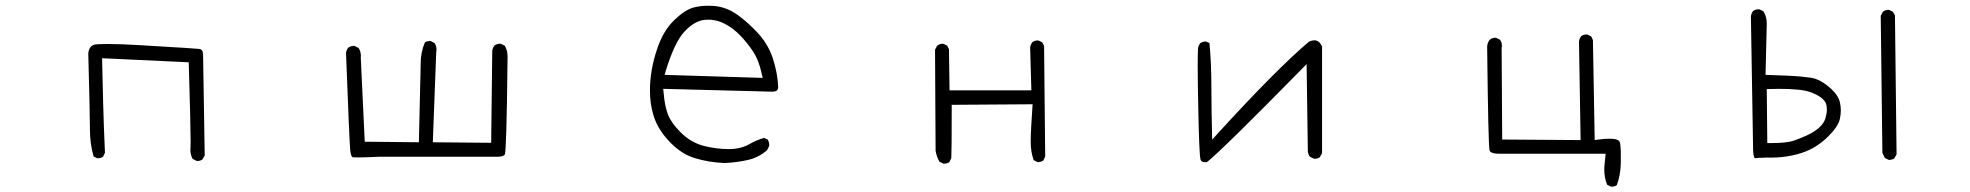

<svg xmlns="http://www.w3.org/2000/svg" viewBox="-20 -582 7040 686"><path d="M684.6 -6.8Q696.3 -6.8 703.6 -12.7L711.4 -26.9L705.6 -387.2Q705.1 -398.9 700.7 -403.3Q697.3 -406.7 691.7 -407.2Q686 -407.7 678 -408.2Q669.9 -408.7 658 -409.7Q646 -410.6 630.4 -411.6Q614.7 -412.6 595.2 -413.6Q556.2 -416 484.4 -420.4Q409.7 -424.8 368.4 -424.8Q327.1 -424.8 316.9 -422.4Q298.3 -417.5 295.4 -391.1Q301.3 -174.8 301.3 -121.1Q301.3 -67.4 314.5 -22.9L326.7 -17.1Q328.1 -16.6 329.1 -16.6Q340.3 -16.6 348.1 -22L355 -36.1L351.1 -130.9Q349.1 -180.2 344.7 -374L654.3 -359.4Q661.1 -134.3 661.1 -75.7Q661.1 -59.1 660.6 -54.4Q660.2 -49.8 660.2 -46.9Q660.2 -28.3 668.5 -14.2L682.1 -7.3Q683.6 -6.8 684.6 -6.8Z M1770 -425.3Q1768.6 -425.8 1765.1 -425.8Q1761.7 -425.8 1756.6 -424.3Q1751.5 -422.9 1746.6 -419.4Q1740.2 -411.1 1738.8 -400.4L1734.9 -71.8L1526.4 -73.7L1538.6 -395.5Q1539.6 -400.4 1539.6 -404.3Q1539.6 -417.5 1532.7 -428.2L1519 -435.1Q1517.6 -435.5 1516.6 -435.5Q1505.4 -435.5 1498 -430.2Q1482.9 -395 1482.9 -354Q1482.9 -349.6 1482.9 -344.7L1476.6 -73.7L1283.2 -75.7L1269 -376Q1269.5 -379.9 1269.5 -382.8Q1269.5 -385.7 1268.6 -390.6Q1267.6 -400.9 1261.2 -410.6L1247.6 -417.5Q1246.1 -418 1242.4 -418Q1238.8 -418 1233.6 -416.5Q1228.5 -415 1224.1 -411.6Q1217.8 -403.3 1216.3 -393.1Q1228 -80.1 1231.4 -44.9Q1232.4 -35.2 1234.4 -29.3Q1236.3 -23.4 1238 -21.7Q1239.7 -20 1241.7 -20Q1246.6 -19.5 1262.9 -19.5Q1279.3 -19.5 1336.4 -22H1336.9H1759.8Q1781.2 -22.5 1784.2 -31.7Q1786.6 -41 1789.1 -117.9Q1791.5 -194.8 1793.5 -379.9Q1793.5 -401.4 1783.7 -418.5Z M2499 -511.2Q2504.9 -511.7 2513.7 -511.7Q2522.5 -511.7 2534.2 -509.3Q2551.3 -506.3 2567.4 -498Q2598.6 -482.4 2624.3 -455.8Q2649.9 -429.2 2670.4 -398.4Q2690.9 -367.7 2701.2 -320.3L2705.1 -303.7L2354.5 -314.5L2359.4 -331.1Q2390.6 -431.6 2425.3 -468.8Q2461.4 -507.8 2499 -511.2ZM2509.8 -561.5Q2481.4 -561.5 2456.5 -554.7Q2425.8 -545.9 2388.2 -509.3Q2350.1 -472.2 2328.6 -409.2Q2302.2 -332.5 2302.2 -258.8Q2302.2 -210.9 2314.5 -170.9Q2330.1 -117.7 2377.4 -70.3Q2417.5 -30.3 2463.9 -16.6Q2514.6 -1.5 2569.3 0.5Q2612.8 -1.5 2653.3 -10.7Q2690.9 -19.5 2720.7 -45.4L2728 -60.1Q2728.5 -61.5 2728.5 -62.5Q2728.5 -74.7 2722.7 -83.5L2710.4 -89.4Q2683.6 -82 2659.2 -67.9Q2627.4 -49.3 2584 -49.3Q2540.5 -49.3 2495.6 -60.5Q2448.7 -72.3 2411.6 -109.4Q2377.9 -143.1 2366.5 -173.1Q2355 -203.1 2351.1 -250L2349.6 -264.6Q2737.8 -254.4 2741 -254.4Q2744.1 -254.4 2749 -255.6Q2753.9 -256.8 2755.6 -258.5Q2757.3 -260.3 2758.3 -261.7Q2760.3 -265.6 2760.3 -272.5Q2758.3 -321.3 2741 -374.5Q2723.6 -427.7 2679.2 -473.1Q2633.3 -519.5 2599.4 -539.1Q2565.4 -558.6 2527.3 -561Q2518.6 -561.5 2509.8 -561.5Z M3352.5 2.9Q3363.8 2.9 3371.6 -2.4L3378.9 -17.1Q3380.4 -43.5 3380.4 -194.3V-207.5L3669.4 -209.5Q3662.6 -113.8 3662.6 -76.2Q3662.6 -38.6 3673.3 -9.8L3686 -3.4Q3687.5 -2.9 3688.5 -2.9Q3699.7 -2.9 3707.5 -8.3L3714.4 -22.5L3710.4 -417.5L3704.1 -430.7L3690.9 -437Q3689.5 -437.5 3688.5 -437.5Q3676.3 -437.5 3668.5 -431.2Q3662.1 -422.9 3660.6 -412.6L3665 -259.3H3372.6L3370.6 -405.8L3364.3 -418.9L3351.1 -425.3Q3350.1 -425.8 3346.7 -425.8Q3343.3 -425.8 3338.1 -424.1Q3333 -422.4 3328.1 -418.5L3320.8 -404.3L3322.8 -43.9Q3326.2 -22 3336.4 -4.4L3350.1 2.4Q3351.6 2.9 3352.5 2.9Z M4260.3 -408.2Q4259.3 -384.3 4259.3 -351.6Q4259.3 -286.1 4261.2 -201.7Q4264.2 -37.6 4269 -13.7Q4270 -8.8 4272.5 -6.8Q4276.4 -2.4 4286.6 -2.4Q4289.6 -2.4 4292.5 -2.9Q4346.7 -45.9 4626.5 -330.6L4648.4 -353L4652.8 -41Q4654.3 -29.8 4660.2 -22L4674.3 -15.1Q4675.8 -14.6 4676.8 -14.6Q4688.5 -14.6 4695.8 -20.5L4703.6 -34.7V-416Q4695.3 -434.1 4683.1 -437Q4680.2 -438 4676.3 -438Q4667.5 -438 4656.7 -433.1Q4542 -335.9 4333 -107.4L4311 -83Q4308.1 -198.2 4308.1 -278.3Q4308.1 -354 4301.3 -428.2L4290.5 -433.1Q4289.1 -433.6 4288.1 -433.6Q4275.9 -433.6 4268.1 -427.2Q4261.7 -418.9 4260.3 -408.2Z M5737.8 85Q5749 85 5756.8 79.6Q5770 43.9 5771 1Q5771 -10.3 5771 -17.1Q5771 -23.9 5771 -27.8Q5771 -31.7 5771 -35.6Q5771 -39.6 5770.8 -43.2Q5770.5 -46.9 5770.5 -50Q5770.5 -53.2 5770 -56.6Q5769 -70.3 5767.6 -73.7Q5766.1 -77.1 5764.2 -79.1Q5756.3 -86.4 5730 -86.4Q5713.4 -86.4 5692.4 -83.5L5677.7 -81.5L5671.4 -439L5665 -452.1L5651.9 -458.5Q5650.4 -459 5649.4 -459Q5637.2 -459 5629.4 -452.6Q5625 -447.3 5623.5 -442.4Q5622.1 -437.5 5621.6 -433.6L5627.4 -81.5L5347.2 -83.5L5345.2 -410.2Q5346.2 -415.5 5346.2 -418.2Q5346.2 -420.9 5345.7 -423.8Q5345.2 -431.6 5339.8 -439.9L5325.7 -446.8Q5324.7 -447.3 5323.7 -447.3Q5311 -447.3 5301.8 -439Q5293.5 -427.7 5293.5 -413.1Q5297.4 -68.8 5301.8 -45.9Q5302.2 -42.5 5304.2 -40.5Q5312 -32.7 5336.9 -32.7H5716.8L5713.4 1.5Q5711.9 13.2 5711.9 23.4Q5711.9 53.2 5722.2 78.1L5734.9 84.5Q5736.3 85 5737.8 85Z M6307.6 -70.8H6294.4L6292.5 -263.7Q6322.8 -264.6 6336.4 -264.6Q6376.5 -264.6 6406 -261.5Q6435.5 -258.3 6453.6 -251Q6495.6 -233.9 6503.9 -212.4Q6507.3 -203.1 6507.3 -190.2Q6507.3 -177.2 6502 -158.7Q6491.2 -124.5 6436.5 -98.6Q6415.5 -88.9 6390.1 -79.8Q6364.7 -70.8 6307.6 -70.8ZM6347.7 -21Q6384.8 -24.9 6418.5 -36.1Q6470.7 -53.2 6512.7 -95.2Q6547.9 -130.4 6553.7 -157.2Q6557.1 -172.9 6557.1 -187.3Q6557.1 -201.7 6554.2 -214.4Q6549.3 -240.2 6521.5 -265.6Q6492.2 -292 6465.3 -300.8Q6454.1 -304.7 6416 -308.3Q6377.9 -312 6288.1 -314.5L6292.5 -497.1Q6292.5 -522.5 6280.8 -541.5L6267.1 -548.3Q6265.6 -548.8 6262 -548.8Q6258.3 -548.8 6253.2 -547.4Q6248 -545.9 6243.7 -542.5Q6237.3 -534.2 6235.8 -523.4L6243.7 -46.9Q6244.1 -32.2 6246.1 -25.4Q6248 -18.1 6250 -16.6Q6250 -16.6 6253.9 -17.1Q6257.8 -17.6 6266.8 -18.1Q6275.9 -18.6 6286.4 -18.8Q6296.9 -19 6313 -19Q6329.1 -19 6347.7 -21ZM6729.5 -10.7Q6741.2 -10.7 6748.5 -16.6L6756.3 -30.8L6750.5 -526.9L6743.2 -540L6730 -546.4Q6729 -546.9 6728 -546.9Q6715.8 -546.9 6707 -539.6L6699.7 -525.4L6705.6 -36.1L6714.4 -17.6L6727.1 -11.2Q6728.5 -10.7 6729.5 -10.7Z"/></svg>

Font: NaikaiFont
Style: ExtraLight
Weight: 200
Version: Version 1.89